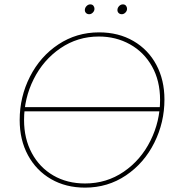

<svg xmlns="http://www.w3.org/2000/svg" viewBox="-20 -853 810 878"><path d="M70 -304Q70 -410 117 -502.5Q164 -595 247 -650Q330 -705 433 -705Q522 -705 590 -665.5Q658 -626 695 -556.5Q732 -487 732 -398Q732 -293 685.5 -200Q639 -107 556 -51Q473 5 369 5Q281 5 213.5 -34Q146 -73 108 -143Q70 -213 70 -304ZM712 -396Q712 -484 675 -549.5Q638 -615 574 -650.5Q510 -686 432 -686Q335 -686 256.5 -632.5Q178 -579 134 -491Q90 -403 90 -304Q90 -219 125.5 -153Q161 -87 224 -50.5Q287 -14 369 -14Q467 -14 545.5 -67.5Q624 -121 668 -209.5Q712 -298 712 -396ZM721 -363 717 -344H82L84 -363ZM368 -807Q368 -817 375.5 -825Q383 -833 393 -833Q402 -833 407 -827Q412 -821 412 -813Q412 -803 404.5 -795.5Q397 -788 388 -788Q379 -788 373.5 -793.5Q368 -799 368 -807ZM517 -807Q517 -817 524.5 -825Q532 -833 542 -833Q551 -833 556 -827Q561 -821 561 -813Q561 -803 553.5 -795.5Q546 -788 537 -788Q528 -788 522.5 -793.5Q517 -799 517 -807Z"/></svg>

Font: Fixel Italic Variable Display Thin
Style: Italic
Weight: 100
Italic angle: -10°
Designer: AlfaBravo + MacPaw
Foundry: Kyrylo Tkachov, Marchela Mozhyna, Serhii Makarenko, Maria Weinstein, Zakhar Kryvoshyya
Version: Version 1.210;Glyphs 3.2 (3217)